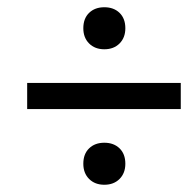

<svg xmlns="http://www.w3.org/2000/svg" viewBox="-20 -603 520 530"><path d="M55 -374H479V-302H55ZM210 -525Q210 -552 226 -567.5Q242 -583 268 -583Q294 -583 310 -567.5Q326 -552 326 -525Q326 -499 310 -483Q294 -467 268 -467Q242 -467 226 -483Q210 -499 210 -525ZM210 -151Q210 -178 226 -193.5Q242 -209 268 -209Q294 -209 310 -193.5Q326 -178 326 -151Q326 -125 310 -109Q294 -93 268 -93Q242 -93 226 -109Q210 -125 210 -151Z"/></svg>

Font: PT Sans
Style: Italic
Weight: 400
Italic angle: -12°
Designer: A.Korolkova, O.Umpeleva, V.Yefimov
Foundry: ParaType Ltd
Version: Version 2.003W OFL